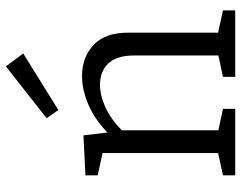

<svg xmlns="http://www.w3.org/2000/svg" viewBox="-106 -738 844 673"><g transform="rotate(-90 316.5 -402.0)"><path d="M38 0V-43L116 -60V-465L38 -482V-525L178 -532L188 -448Q236 -494 287.5 -515.5Q339 -537 386 -537Q452 -537 495.5 -496Q539 -455 538 -371V-60L616 -43V0H383V-43L458 -59V-354Q458 -416 430 -445Q402 -474 355 -474Q319 -474 277.5 -455.5Q236 -437 196 -398V-59L271 -43V0ZM267 -620 238 -661 420 -804 465 -743Z"/></g></svg>

Font: Bitter
Style: Regular
Weight: 400
Designer: Sol Matas, and Bitter project Authors
Foundry: Sol Matas
Version: Version 2.001